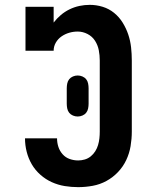

<svg xmlns="http://www.w3.org/2000/svg" viewBox="-20 -763 640 791"><path d="M302 8Q274 8 246.5 3.5Q219 -1 193.5 -12.5Q168 -24 146.5 -43Q125 -62 111 -86Q97 -110 90 -137.5Q83 -165 83 -193H215Q215 -175 220.5 -158Q226 -141 238 -127.5Q250 -114 267 -108Q284 -102 302 -102Q316 -102 329.5 -106Q343 -110 354 -119Q365 -128 372.5 -140Q380 -152 384 -165.5Q388 -179 389.5 -193Q391 -207 391 -221V-514Q391 -535 387 -556Q383 -577 371.5 -595Q360 -613 340.5 -623Q321 -633 300 -633Q282 -633 265 -628Q248 -623 233.5 -613Q219 -603 210 -587.5Q201 -572 201 -554H85V-735H201V-670Q214 -687 230.5 -701Q247 -715 266.5 -724.5Q286 -734 307 -738.5Q328 -743 350 -743Q377 -743 403 -735Q429 -727 450 -710Q471 -693 485.5 -669.5Q500 -646 508.5 -620.5Q517 -595 520 -568Q523 -541 523 -514V-221Q523 -191 518 -161Q513 -131 500 -103.5Q487 -76 466 -54Q445 -32 418.5 -17.5Q392 -3 362 2.5Q332 8 302 8ZM300 -283Q290 -283 280.5 -287Q271 -291 265 -298.5Q259 -306 257 -316Q255 -326 255 -336V-399Q255 -409 257 -419Q259 -429 265 -436.5Q271 -444 280.5 -448Q290 -452 300 -452Q310 -452 319.5 -448Q329 -444 335 -436.5Q341 -429 343 -419Q345 -409 345 -399V-336Q345 -326 343 -316Q341 -306 335 -298.5Q329 -291 319.5 -287Q310 -283 300 -283Z"/></svg>

Font: Iosevka Etoile Extrabold
Style: Regular
Weight: 800
Designer: Belleve Invis
Foundry: Belleve Invis
Version: Version 22.1.2; ttfautohint (v1.8.4)